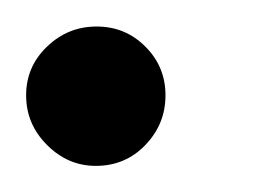

<svg xmlns="http://www.w3.org/2000/svg" viewBox="-20 -127 200 147"><path d="M53.3 0Q76 0 91.3 -16Q106.7 -32 106.7 -54Q106.7 -76 91.3 -91.3Q76 -106.7 54 -106.7Q32 -106.7 16 -91.3Q0 -76 0 -54Q0 -32 16 -16Q32 0 53.3 0Z"/></svg>

Font: Qahiri
Style: Regular
Weight: 400
Designer: Khaled Hosny
Foundry: Alif Type
Version: Version 3.00